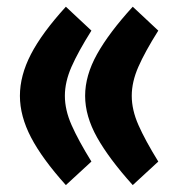

<svg xmlns="http://www.w3.org/2000/svg" viewBox="-20 -532 522 565"><path d="M249 -56.6 173.8 12.7Q104 -64.9 71.3 -127.7Q38.6 -190.4 38.6 -250Q38.6 -309.6 71 -372.3Q103.5 -435.1 173.8 -512.2L249 -441.9Q210 -379.9 190.4 -335.4Q170.9 -291 170.9 -250Q170.9 -208.5 190.7 -163.8Q210.4 -119.1 249 -56.6ZM445.8 -56.6 370.6 12.7Q300.8 -64.9 265.6 -127.7Q230.5 -190.4 230.5 -250Q230.5 -309.6 265.4 -372.3Q300.3 -435.1 370.6 -512.2L445.8 -441.9Q406.7 -379.9 387.2 -335.4Q367.7 -291 367.7 -250Q367.7 -208.5 387.5 -163.8Q407.2 -119.1 445.8 -56.6Z"/></svg>

Font: Vazirmatn UI FD Black
Style: Regular
Weight: 900
Designer: Saber Rastikerdar
Foundry: Saber Rastikerdar
Version: Version 33.003